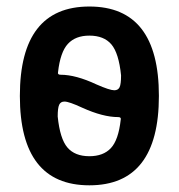

<svg xmlns="http://www.w3.org/2000/svg" viewBox="-20 -550 540 580"><path d="M174.8 -243.2Q163.1 -243.2 158.7 -233.4Q154.3 -223.6 154.3 -198.2Q161.1 -130.9 183.6 -104.5Q206.1 -78.1 250 -78.1Q292 -78.1 314.9 -102.5Q337.9 -127 344.7 -188.5Q346.7 -196.3 336.9 -196.3Q291 -196.3 228.5 -224.6Q188.5 -243.2 174.8 -243.2ZM250 -442.4Q208 -442.4 185.1 -417.5Q162.1 -392.6 155.3 -332Q153.3 -324.2 163.1 -324.2Q209 -324.2 271.5 -294.9Q311.5 -277.3 325.2 -277.3Q336.9 -277.3 341.3 -286.6Q345.7 -295.9 345.7 -322.3Q338.9 -389.6 316.4 -416Q293.9 -442.4 250 -442.4ZM460 -260.3Q460 9.8 250 9.8Q40 9.8 40 -260.3Q40 -530.3 250 -530.3Q460 -530.3 460 -260.3Z"/></svg>

Font: Rounded Mgen+ 2m medium
Style: Regular
Weight: 500
Designer: [Source Han Sans]
Ryoko NISHIZUKA  (kana & ideographs); Paul D. Hunt (Latin, Greek & Cyrillic); Wenlong ZHANG  (bopomofo
Version: Version 1.059.20150602